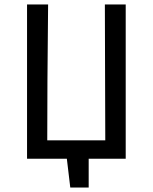

<svg xmlns="http://www.w3.org/2000/svg" viewBox="-20 -716 688 866"><path d="M102 0V-696H197L194 -355L193 -40L151 -83H498L455 -40L454 -359L453 -696H547V0ZM274 -63 380 -64V130H297Z"/></svg>

Font: Ruda Medium
Style: Regular
Weight: 500
Version: Version 2.001